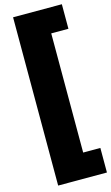

<svg xmlns="http://www.w3.org/2000/svg" viewBox="-152 -861 655 1133"><g transform="rotate(-15 176.0 -294.0)"><path d="M54 220V-808H352V-658H247V70H352V220Z"/></g></svg>

Font: Encode Sans Condensed Black
Style: Regular
Weight: 900
Width: 3
Designer: Multiple Designers
Foundry: Impallari Type
Version: Version 3.000; ttfautohint (v1.8.3) -l 8 -r 50 -G 200 -x 14 